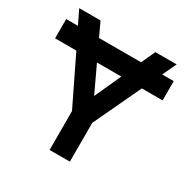

<svg xmlns="http://www.w3.org/2000/svg" viewBox="-160 -838 952 977"><g transform="rotate(30 316.0 -350.0)"><path d="M259.8 0V-228L125 -505.9H0V-619.1H68.8L29.8 -700.2H154.8L192.9 -619.1H439.9L477.1 -700.2H602.1L564 -619.1H631.8V-505.9H509.8L378.9 -228V0ZM246.1 -505.9 318.8 -351.1 389.2 -505.9Z"/></g></svg>

Font: Cakra Normal
Style: Regular
Weight: 400
Designer: Lucia Kollert, Vojtech Kollert
Foundry: OoM Type
Version: Version 1.000;Glyphs 3.1.1 (3148)